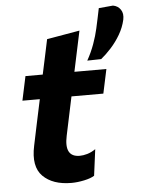

<svg xmlns="http://www.w3.org/2000/svg" viewBox="-56 -834 659 891"><g transform="rotate(-5 274.0 -388.5)"><path d="M241 13.5Q154 13.5 108.2 -32.2Q62.5 -78 83 -173.5Q93.5 -224.5 104 -273.8Q114.5 -323 128 -386.5H47L71 -499H151.5Q161 -543 169.2 -581.5Q177.5 -620 186 -661L339 -687.5Q326.5 -629 316.8 -583Q307 -537 299 -499H448L424 -386.5H275.5L237.5 -206.5Q216.5 -108.5 290 -108.5Q306 -108.5 325.2 -114Q344.5 -119.5 364 -133L348 -10.5Q332 0 300.2 6.8Q268.5 13.5 241 13.5ZM363 -545.5Q383 -581 396.8 -619.2Q410.5 -657.5 417.5 -689.5Q422.5 -713 427.8 -736.8Q433 -760.5 437.5 -783.5L504 -789.5Q527 -785.5 539.5 -767Q552 -748.5 546 -720Q538 -684.5 519 -652Q500 -619.5 475.5 -592.5Q451 -565.5 428 -547Z"/></g></svg>

Font: Commissioner
Style: Bold Italic
Weight: 700
Italic angle: -12°
Designer: Kostas Bartsokas
Foundry: Kostas Bartsokas
Version: Version 1.000; ttfautohint (v1.8.3)